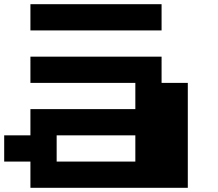

<svg xmlns="http://www.w3.org/2000/svg" viewBox="-20 -1020 1040 915"><path d="M125 -687.5V-750H437.5H750V-687.5V-625H812.5H875V-375V-125H500H125V-187.5V-250H62.5H0V-312.5V-375H62.5H125V-437.5V-500H375H625V-562.5V-625H375H125ZM625 -312.5V-375H437.5H250V-312.5V-250H437.5H625ZM125 -937.5V-1000H437.5H750V-937.5V-875H437.5H125Z"/></svg>

Font: Press Start 2P
Style: Regular
Weight: 500
Monospace: yes
Version: Version 2.14